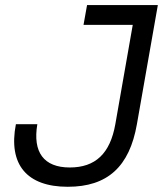

<svg xmlns="http://www.w3.org/2000/svg" viewBox="-20 -713 631 743"><path d="M242.2 9.8C396 9.8 481 -67.9 509.8 -232.4L590.8 -693.4H316.9L303.2 -616.7H493.7L426.3 -232.4C406.2 -118.7 349.1 -64.9 250 -64.9C149.4 -64.9 106 -124 124.5 -232.4H41.5C11.2 -76.2 84 9.8 242.2 9.8Z"/></svg>

Font: Cascadia Mono SemiLight
Style: Italic
Weight: 350
Italic angle: -10°
Monospace: yes
Designer: Aaron Bell
Foundry: Saja Typeworks
Version: Version 2404.023